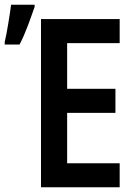

<svg xmlns="http://www.w3.org/2000/svg" viewBox="-60 -795 580 815"><path d="M-40 -617V-606H23C49 -655 70 -718 87 -766V-775H-13C-16 -748 -32 -646 -40 -617ZM114 0H448V-102H225V-316H430V-418H225V-612H448V-714H114Z"/></svg>

Font: Noto Sans Mono ExtraCondensed SemiBold
Style: Regular
Weight: 600
Width: 2
Designer: Monotype Design Team
Foundry: Monotype Imaging Inc.
Version: Version 2.014